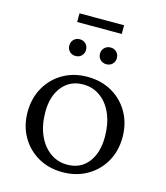

<svg xmlns="http://www.w3.org/2000/svg" viewBox="-133 -1020 975 1131"><g transform="rotate(15 354.5 -455.0)"><path d="M354 10Q270 10 205 -27.5Q140 -65 102.5 -130.5Q65 -196 65 -280Q65 -364 102.5 -430Q140 -496 205 -533.5Q270 -571 354 -571Q438 -571 503.5 -533.5Q569 -496 606.5 -430Q644 -364 644 -280Q644 -196 606.5 -130.5Q569 -65 503.5 -27.5Q438 10 354 10ZM370 -40Q451 -40 497 -99Q543 -158 543 -255Q543 -334 517.5 -394Q492 -454 446 -487.5Q400 -521 341 -521Q261 -521 213.5 -462.5Q166 -404 166 -308Q166 -228 192 -168Q218 -108 264 -74Q310 -40 370 -40ZM252 -671Q230 -671 215.5 -685.5Q201 -700 201 -722Q201 -744 215.5 -758.5Q230 -773 252 -773Q274 -773 288.5 -758.5Q303 -744 303 -722Q303 -700 288.5 -685.5Q274 -671 252 -671ZM440 -671Q418 -671 403 -685.5Q388 -700 388 -722Q388 -744 403 -758.5Q418 -773 440 -773Q462 -773 476.5 -758.5Q491 -744 491 -722Q491 -700 476.5 -685.5Q462 -671 440 -671ZM210 -867V-920H482V-867Z"/></g></svg>

Font: Spectral SC Medium
Style: Regular
Weight: 500
Designer: Jean-Baptiste Levee
Foundry: Production Type
Version: Version 2.001